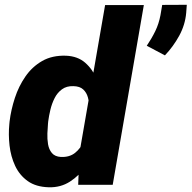

<svg xmlns="http://www.w3.org/2000/svg" viewBox="-20 -771 799 801"><path d="M311 -130.4 418.5 -750H580.1L450.2 0H306.2ZM19 -253.9 20 -264.6Q25.9 -313 42 -362.3Q58.1 -411.6 86.2 -452.1Q114.3 -492.7 156 -516.6Q197.8 -540.5 255.4 -538.6Q304.2 -536.6 335.4 -509.3Q366.7 -481.9 383.8 -440.2Q400.9 -398.4 407.2 -352.5Q413.6 -306.6 412.6 -268.1L411.1 -254.9Q403.8 -213.4 386 -166.7Q368.2 -120.1 339.6 -79.3Q311 -38.6 272 -13.4Q232.9 11.7 183.6 10.3Q129.9 8.8 95.7 -15.6Q61.5 -40 43.2 -79.1Q24.9 -118.2 19.8 -164.1Q14.6 -210 19 -253.9ZM181.2 -265.1 180.2 -254.9Q178.7 -237.3 177.7 -214.4Q176.8 -191.4 180.4 -169.4Q184.1 -147.5 196.5 -132.6Q209 -117.7 233.9 -116.2Q270 -114.7 293.2 -133.3Q316.4 -151.9 328.9 -180.9Q341.3 -210 344.7 -240.7L349.1 -279.8Q351.6 -299.8 351.8 -322.3Q352.1 -344.7 346.7 -364.7Q341.3 -384.8 327.1 -397.9Q313 -411.1 286.1 -411.6Q257.8 -412.6 238.5 -398.4Q219.2 -384.3 207.8 -361.6Q196.3 -338.9 190.2 -313.2Q184.1 -287.6 181.2 -265.1ZM759.3 -751 756.8 -717.3Q752.4 -667 727.5 -621.6Q702.6 -576.2 668 -540L592.3 -580.1Q612.8 -610.4 627.7 -640.9Q642.6 -671.4 649.4 -707.5L656.7 -750.5Z"/></svg>

Font: Roboto Black
Style: Italic
Weight: 900
Italic angle: -12°
Designer: Christian Robertson
Foundry: Google
Version: Version 3.0; 2020